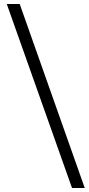

<svg xmlns="http://www.w3.org/2000/svg" viewBox="-20 -768 446 965"><path d="M342 177 14 -748H79L406 177Z"/></svg>

Font: Tiro Telugu
Style: Regular
Weight: 400
Designer: Telugu: John Hudson & Fiona Ross. Latin: John Hudson.
Foundry: Tiro Typeworks Ltd.
Version: Version 1.52